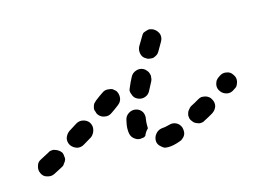

<svg xmlns="http://www.w3.org/2000/svg" viewBox="-73 -321 588 434"><g transform="rotate(-15 221.0 -104.0)"><path d="M316 13Q318 9 318 5Q318 0 317 -4Q314 -13 306 -17Q298 -21 289 -18Q278 -15 272 -15Q263 -14 257 -7Q251 0 251 9Q251 13 253 17Q255 21 259 24Q262 27 266 29Q270 30 275 30Q287 30 303 24Q307 23 310 20Q314 17 316 13ZM42 -3Q43 -7 42 -11Q42 -16 40 -20Q37 -24 34 -26Q30 -29 26 -30Q22 -32 17 -31Q13 -31 9 -28Q-3 -22 -10 -18Q-19 -14 -21 -5Q-24 4 -20 12Q-16 21 -7 23Q2 26 10 22Q18 18 31 11Q35 9 37 5Q40 2 42 -3ZM398 -49Q396 -53 393 -55Q389 -58 385 -59Q380 -60 376 -60Q371 -59 368 -57Q358 -51 348 -46Q345 -44 342 -40Q339 -37 338 -33Q336 -28 337 -24Q337 -19 340 -15Q342 -12 345 -9Q349 -6 353 -5Q357 -3 362 -4Q366 -4 370 -7Q380 -12 390 -18Q398 -23 401 -32Q403 -41 398 -49ZM197 -22Q196 -27 196 -33Q196 -42 199 -54Q201 -63 209 -68Q217 -73 226 -71Q235 -69 240 -61Q244 -53 242 -44Q241 -37 241 -33Q241 -32 241 -31Q241 -29 241 -27Q241 -25 241 -23Q241 -23 240 -22Q234 -16 231 -8Q230 -7 228 -6Q226 -5 223 -5Q214 -3 207 -8Q199 -13 197 -22ZM118 -69Q113 -76 104 -78Q95 -80 87 -75Q78 -69 68 -63Q61 -58 58 -49Q56 -40 61 -32Q66 -25 75 -22Q84 -20 92 -25Q102 -31 112 -37Q119 -43 121 -52Q123 -61 118 -69ZM463 -73Q464 -77 463 -82Q462 -86 459 -90Q454 -98 445 -99Q436 -101 428 -95L425 -93Q422 -91 419 -87Q417 -83 416 -79Q415 -75 416 -70Q417 -66 420 -62Q425 -55 434 -53Q443 -51 451 -57L454 -59Q458 -61 460 -65Q462 -69 463 -73ZM194 -123Q191 -126 187 -129Q183 -131 179 -131Q174 -132 170 -131Q166 -130 162 -127Q153 -121 144 -114Q141 -111 138 -108Q136 -104 135 -99Q134 -95 136 -91Q137 -86 139 -83Q145 -75 154 -74Q163 -72 171 -78Q180 -84 189 -91Q197 -97 198 -106Q199 -115 194 -123ZM225 -107Q226 -103 229 -99Q232 -96 236 -94Q245 -90 253 -93Q262 -96 266 -105Q271 -114 276 -124Q278 -128 278 -133Q279 -137 277 -142Q276 -146 273 -149Q270 -153 266 -155Q258 -159 249 -156Q240 -153 236 -145Q230 -134 226 -124Q224 -120 223 -116Q223 -111 225 -107ZM278 -177Q282 -174 287 -174Q291 -173 295 -174Q300 -176 303 -178Q307 -181 309 -185L320 -204Q325 -212 323 -221Q320 -230 312 -235Q309 -237 304 -238Q300 -239 295 -237Q291 -236 287 -234Q284 -231 282 -227L270 -207Q266 -199 268 -190Q270 -181 278 -177Z"/></g></svg>

Font: FRB American Cursive Guidelines Arrows Dashed Extrabold
Style: Bold Italic
Weight: 800
Italic angle: -25°
Version: Version 2.0;Modular Font Editor K font №1